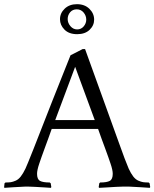

<svg xmlns="http://www.w3.org/2000/svg" viewBox="-39 -902 746 928"><path d="M333 -881.8Q370.1 -881.8 393.1 -859.4Q416 -836.9 416 -807.1Q416 -778.8 394 -757.8Q372.1 -736.8 334 -736.8Q294.4 -736.8 272.7 -758.8Q251 -780.8 251 -809.1Q251 -838.4 273.7 -860.1Q296.4 -881.8 333 -881.8ZM377.9 -807.1Q377.9 -826.2 365 -841.6Q352.1 -856.9 332 -856.9Q312 -856.9 300 -842.8Q288.1 -828.6 288.1 -810.1Q288.1 -791 301.5 -775.4Q314.9 -759.8 334 -759.8Q353 -759.8 365.5 -774.4Q377.9 -789.1 377.9 -807.1ZM360.8 -665H372.1L536.1 -210.9Q566.9 -124 583 -86.9Q593.8 -63.5 605.2 -48.8Q616.7 -34.2 630.1 -28.6Q643.6 -22.9 653.1 -21.5Q662.6 -20 679.2 -20L684.1 -16.1L687 2L685.1 5.9Q683.1 5.9 640.1 2.9Q597.2 0 585.9 0H553.2Q544.9 0 521.7 1.2Q498.5 2.4 471.4 4.2Q444.3 5.9 439.9 5.9L438 2L440.9 -16.1L444.8 -20Q477.5 -20 491.7 -27.8Q505.9 -35.6 505.9 -62Q505.9 -70.8 503.4 -82.5Q501 -94.2 495.1 -111.6Q489.3 -128.9 484.1 -143.6Q479 -158.2 469 -185.3Q459 -212.4 452.1 -231L435.1 -278.8H210.9L193.8 -231Q187 -212.4 177 -185.3Q167 -158.2 161.9 -143.6Q156.7 -128.9 150.9 -111.6Q145 -94.2 142.6 -82.5Q140.1 -70.8 140.1 -62Q140.1 -35.6 154.3 -27.8Q168.5 -20 201.2 -20L206.1 -16.1L209 2L207 5.9Q201.2 5.4 176.8 3.9Q152.3 2.4 130.4 1.2Q108.4 0 100.1 0H81.1Q69.8 0 26.9 2.9Q-16.1 5.9 -18.1 5.9L-19 2L-17.1 -16.1L-12.2 -20Q4.4 -20 13.7 -21.5Q22.9 -22.9 36.4 -28.6Q49.8 -34.2 61.3 -48.8Q72.8 -63.5 84 -86.9Q96.7 -112.8 213.9 -414.1Q233.9 -464.8 265.4 -543.5Q296.9 -622.1 301.8 -634.8ZM324.2 -579.1 228 -321.8H418.9Z"/></svg>

Font: Quattrocento Roman
Style: Regular
Weight: 400
Designer: Pablo Impallari
Foundry: Pablo Impallari. www.impallari.com Igino Marini. www.ikern.com
Version: Version 1.000